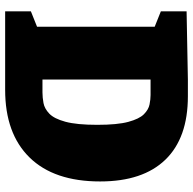

<svg xmlns="http://www.w3.org/2000/svg" viewBox="-22 -728 750 746"><g transform="rotate(90 353.0 -355.0)"><path d="M354 -710Q516 -710 600.5 -622.5Q685 -535 685 -369Q685 -190 592 -95Q499 0 329 0H24V-100L84 -124V-581L24 -605V-705L289 -710ZM339 -145Q359 -145 380.5 -149Q402 -153 421.5 -171.5Q441 -190 453 -234Q465 -278 465 -358Q465 -436 453.5 -478.5Q442 -521 424 -539Q406 -557 386 -561Q366 -565 349 -565H289V-145Z"/></g></svg>

Font: Bitter Black
Style: Regular
Weight: 900
Designer: Sol Matas, and Bitter project Authors
Foundry: Sol Matas
Version: Version 2.001